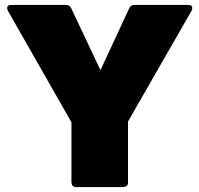

<svg xmlns="http://www.w3.org/2000/svg" viewBox="-20 -754 804 774"><path d="M478 0H286Q270 0 268 -18V-261L11 -712Q9 -718 9 -722Q9 -734 24 -734H246Q261 -734 267 -721L385 -471L501 -721Q507 -734 522 -734H740Q755 -734 755 -722Q755 -718 753 -712L496 -264V-18Q496 -2 478 0Z"/></svg>

Font: YamahaIndonesia935. App Black
Style: Regular
Weight: 900
Designer: Dalton Maag Ltd
Foundry: Dalton Maag Ltd
Version: Version 1.002; January 01, 2024; Regular/Italic